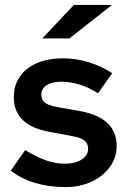

<svg xmlns="http://www.w3.org/2000/svg" viewBox="-20 -750 527 780"><path d="M245 10Q179 10 122 -7Q65 -24 24 -57L82 -140Q133 -110 169.5 -97.5Q206 -85 244 -85Q286 -85 312 -102Q338 -119 338 -146Q338 -167 323 -179Q308 -191 274 -197L183 -214Q109 -227 72.5 -262.5Q36 -298 36 -355Q36 -403 60.5 -438.5Q85 -474 130 -493.5Q175 -513 236 -513Q288 -513 338 -498Q388 -483 436 -453L378 -371Q339 -396 302 -407Q265 -418 228 -418Q191 -418 169.5 -404Q148 -390 148 -366Q148 -344 162 -333Q176 -322 213 -315L304 -299Q380 -285 417 -249.5Q454 -214 454 -157Q454 -110 426.5 -72Q399 -34 352 -12Q305 10 245 10ZM152 -594 280 -730H435L262 -594Z"/></svg>

Font: Red Hat Text SemiBold
Style: Regular
Weight: 600
Designer: Pentagram, MCKL
Foundry: MCKL
Version: Version 1.030